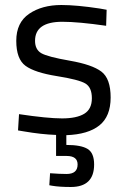

<svg xmlns="http://www.w3.org/2000/svg" viewBox="-20 -530 505 767"><path d="M356 127Q356 217 263 217Q217 217 188 212L177 210L180 162Q219 165 246 165Q290 165 290 127Q290 93 246 93H204V9Q146 7 76 -5L52 -9L56 -74Q170 -57 228 -57Q286 -57 316.5 -75.5Q347 -94 347 -137.5Q347 -181 321 -196.5Q295 -212 207 -226Q119 -240 82 -267Q45 -294 45 -367Q45 -440 96.5 -475Q148 -510 225 -510Q286 -510 378 -496L406 -491L404 -427Q293 -443 229 -443Q120 -443 120 -367Q120 -332 145 -317.5Q170 -303 259 -287.5Q348 -272 385 -244Q422 -216 422 -140.5Q422 -65 377 -29Q332 7 245 10V49Q304 49 330 65Q356 81 356 127Z"/></svg>

Font: Titillium Web[RUS by Daymarius]
Style: Regular
Weight: 400
Designer: Cyrillization by Daymarius
Foundry: Cyrillization by Daymarius
Version: Version 1.002 September 11, 2018